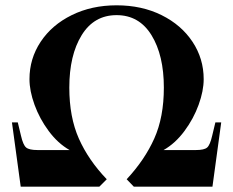

<svg xmlns="http://www.w3.org/2000/svg" viewBox="-20 -703 879 723"><path d="M25 -242H47L59 -192Q67 -157 78.5 -147.5Q90 -138 121 -138H242Q198 -163 163.5 -209.5Q129 -256 110 -308.5Q91 -361 91 -405Q91 -482 133 -545.5Q175 -609 250 -646Q325 -683 419 -683Q514 -683 588.5 -646Q663 -609 705 -545.5Q747 -482 747 -405Q747 -361 728 -308.5Q709 -256 674.5 -209.5Q640 -163 596 -138H718Q749 -138 760 -147.5Q771 -157 779 -192L791 -242H813L780 0H484L457 -28Q525 -101 561 -181.5Q597 -262 597 -373Q597 -495 550.5 -570.5Q504 -646 419 -646Q334 -646 287.5 -570.5Q241 -495 241 -373Q241 -262 277 -181Q313 -100 382 -28L354 0H58Z"/></svg>

Font: Ibarra Real Nova
Style: Bold
Weight: 700
Designer: Jose Maria Ribagorda & Octavio Pardo
Foundry: Jose Maria Ribagorda
Version: Version 1.014